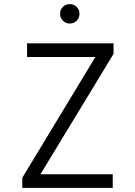

<svg xmlns="http://www.w3.org/2000/svg" viewBox="-20 -910 656 930"><path d="M530 -649 176 -66H526V0H88V-49L442 -634H111V-700H530ZM271 -843Q271 -863 284.5 -876.5Q298 -890 318 -890Q338 -890 351.5 -876.5Q365 -863 365 -843Q365 -823 351.5 -809.5Q338 -796 318 -796Q298 -796 284.5 -810Q271 -824 271 -843Z"/></svg>

Font: Overpass Mono Light
Style: Regular
Weight: 300
Monospace: yes
Designer: Delve Withrington, Dave Bailey
Foundry: Delve Fonts
Version: Version 1.000;DELV;Overpass